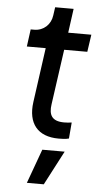

<svg xmlns="http://www.w3.org/2000/svg" viewBox="-61 -700 520 984"><g transform="rotate(5 199.5 -208.5)"><path d="M258 6C270 6 294 6 311 1L318 -82C306 -80 291 -79 279 -79C215 -79 199 -112 207 -166L247 -450H366L379 -539H260L277 -663H182L176 -621C170 -573 133 -539 85 -539H67L55 -450H152L113 -169C98 -59 150 6 258 6ZM116 246H203L295 70H180Z"/></g></svg>

Font: Mluvka Medium
Style: Italic
Weight: 500
Italic angle: -8°
Designer: Modified by Jiří Krblich, Original typeface by Gumpita Rahayu
Foundry: Gumpita Rahayu & Jiří Krblich
Version: Version 2.000;Glyphs 3.1.1 (3134)